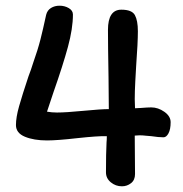

<svg xmlns="http://www.w3.org/2000/svg" viewBox="-20 -651 641 674"><path d="M168 -328 145 -259Q162 -256 180 -256Q211 -256 273 -262Q335 -268 362 -268L361 -378Q359 -492 359 -546Q359 -617 406 -617Q443 -617 453.5 -598Q464 -579 464 -541Q464 -502 458 -420Q457 -404 455 -367Q453 -330 453 -303L454 -271L474 -272Q498 -274 511 -274Q535 -274 557 -258.5Q579 -243 579 -222Q579 -197 571.5 -183Q564 -169 554 -169Q537 -169 511 -173Q505 -173 493 -174.5Q481 -176 470 -176L453 -175L454 -40Q454 -19 440 -8Q426 3 408 3Q386 3 369 -11Q352 -25 352 -46Q352 -113 354 -151Q355 -160 355 -173Q325 -174 251 -166Q181 -158 145 -158Q99 -158 67.5 -171Q36 -184 36 -212Q36 -239 47 -278Q58 -317 80 -383Q90 -409 95 -426Q113 -477 122 -512.5Q131 -548 142 -599Q146 -615 159 -623Q172 -631 189 -631Q207 -631 221.5 -622.5Q236 -614 236 -600Q236 -551 218.5 -486.5Q201 -422 168 -328Z"/></svg>

Font: Itim
Style: Regular
Weight: 400
Designer: Suppakit Chalermlarp
Version: Version 1.002g